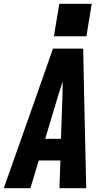

<svg xmlns="http://www.w3.org/2000/svg" viewBox="-43 -991 563 1011"><path d="M-23 0 150 -490 236 -735H395L400 -490L411 0H270L275 -146H161L117 0ZM278 -260 286 -490Q286 -508 286.5 -526Q287 -544 287 -562Q281 -544 275.5 -526Q270 -508 264 -490L195 -260ZM241 -800 269 -971H440L412 -800Z"/></svg>

Font: Iosevka SS04 Heavy
Style: Italic
Weight: 900
Italic angle: -9°
Monospace: yes
Designer: Belleve Invis
Foundry: Belleve Invis
Version: Version 19.0.0; ttfautohint (v1.8.4)